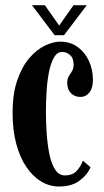

<svg xmlns="http://www.w3.org/2000/svg" viewBox="-20 -686 388 717"><path d="M200.5 10.5Q165 10.5 133.8 -8.2Q102.5 -27 78.2 -62.8Q54 -98.5 40.5 -149.5Q27 -200.5 27 -264.5Q27 -336.5 44.8 -387.2Q62.5 -438 89.8 -469.5Q117 -501 148 -515.8Q179 -530.5 204.5 -530.5Q243 -530.5 270.5 -510.2Q298 -490 312.5 -457.5Q327 -425 327 -388Q327 -357 313.8 -340.5Q300.5 -324 280 -324Q258.5 -324 244.8 -338.2Q231 -352.5 231 -376.5Q231 -392 237 -401.5Q243 -411 249 -420.5Q255 -430 255 -445Q255 -468.5 242 -480.2Q229 -492 212 -492Q193 -492 181 -470.5Q169 -449 162.5 -415Q156 -381 153.8 -342Q151.5 -303 151.5 -268Q151.5 -227.5 154.5 -185.8Q157.5 -144 164.8 -109Q172 -74 186 -52.5Q200 -31 222.5 -31Q251 -31 266.5 -48Q282 -65 289.5 -86L318 -61.5Q307.5 -34.5 278 -12Q248.5 10.5 200.5 10.5ZM184 -554.5 99.5 -666.5H147.5L201 -590.5L254.5 -666.5H304L219 -554.5Z"/></svg>

Font: Imbue Thin 10pt
Style: Bold
Weight: 700
Version: Version 1.102